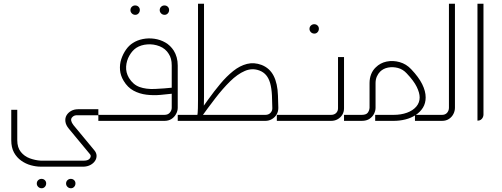

<svg xmlns="http://www.w3.org/2000/svg" viewBox="-20 -644 2676 1023"><path d="M202 359Q191 359 183.5 351.5Q176 344 176 334Q176 323 183.5 316Q191 309 201 309Q212 309 219 316Q226 323 226 333Q226 344 219 351.5Q212 359 202 359ZM358 359Q347 359 339.5 351.5Q332 344 332 334Q332 323 339.5 316Q347 309 357 309Q368 309 375 316Q382 323 382 333Q382 344 375 351.5Q368 359 358 359Z M197 244Q172 244 144.5 236.5Q117 229 93 212Q69 195 54.5 168.5Q40 142 40 103V-59H72V103Q72 142 91 165.5Q110 189 138.5 199.5Q167 210 197 212H427Q451 212 459.5 199Q468 186 458 176L347 42Q331 23 328.5 4Q326 -15 334.5 -29.5Q343 -44 359 -53Q375 -62 396 -62H504V-30H396Q374 -32 363 -17.5Q352 -3 371 22L482 156Q494 170 494.5 185Q495 200 486.5 213Q478 226 462.5 234.5Q447 243 427 244Z M701 -565Q690 -565 682.5 -572.5Q675 -580 675 -590Q675 -601 682.5 -608Q690 -615 700 -615Q711 -615 718 -608Q725 -601 725 -591Q725 -580 718 -572.5Q711 -565 701 -565ZM857 -565Q846 -565 838.5 -572.5Q831 -580 831 -590Q831 -601 838.5 -608Q846 -615 856 -615Q867 -615 874 -608Q881 -601 881 -591Q881 -580 874 -572.5Q867 -565 857 -565Z M504 0V-32H856Q875 -32 885 -44Q895 -56 895 -70V-295Q895 -315 891 -330Q887 -345 879 -357Q862 -385 830.5 -397.5Q799 -410 765 -407.5Q731 -405 706 -389Q685 -375 669.5 -348Q654 -321 652 -289.5Q650 -258 667 -229Q689 -193 723.5 -180.5Q758 -168 805 -170Q852 -172 909 -178V-146Q874 -142 836 -138.5Q798 -135 760.5 -139.5Q723 -144 691.5 -161Q660 -178 639 -213Q622 -241 619.5 -271Q617 -301 626 -328.5Q635 -356 651 -379Q667 -402 688 -415Q711 -430 741 -436Q771 -442 802.5 -437.5Q834 -433 861 -417.5Q888 -402 906 -374Q916 -358 921.5 -338Q927 -318 927 -295V-70Q927 -53 918 -36.5Q909 -20 893.5 -10Q878 0 856 0Z M927 0V-32H1394Q1411 -32 1421 -42.5Q1431 -53 1431 -67L1429 -135Q1427 -174 1419.5 -200.5Q1412 -227 1398 -243.5Q1384 -260 1363 -268Q1324 -283 1284.5 -266Q1245 -249 1205.5 -210Q1166 -171 1126.5 -119.5Q1087 -68 1049 -15L1028 -28Q1058 -70 1089.5 -114Q1121 -158 1154 -197.5Q1187 -237 1222.5 -265.5Q1258 -294 1296 -303.5Q1334 -313 1374 -298Q1417 -281 1438 -240Q1459 -199 1461 -135L1463 -69Q1463 -50 1454 -34.5Q1445 -19 1429 -9.5Q1413 0 1394 0ZM1031 -22Q1034 -46 1034.5 -67.5Q1035 -89 1035 -112V-624H1067V-128Q1067 -101 1066 -75.5Q1065 -50 1060 -22Z M1655 -465Q1644 -465 1636.5 -472.5Q1629 -480 1629 -490Q1629 -501 1636.5 -508Q1644 -515 1654 -515Q1665 -515 1672 -508Q1679 -501 1679 -491Q1679 -480 1672 -472.5Q1665 -465 1655 -465Z M1455 0V-32H1744Q1761 -32 1771 -42Q1781 -52 1781 -67V-340H1813V-67Q1813 -48 1804 -33Q1795 -18 1779.5 -9Q1764 0 1744 0Z M2191 0V-32H2258V0ZM1813 0V-32H1907Q1931 -32 1939.5 -43.5Q1948 -55 1949 -70V-201Q1949 -227 1957.5 -248.5Q1966 -270 1982 -285Q2006 -309 2040 -316Q2074 -323 2109.5 -313Q2145 -303 2171 -275Q2211 -233 2229.5 -195.5Q2248 -158 2248 -125Q2248 -94 2233.5 -70.5Q2219 -47 2194.5 -31Q2170 -15 2139.5 -7.5Q2109 0 2077 0H1979V-32H2077Q2117 -32 2148.5 -43.5Q2180 -55 2198 -76Q2216 -97 2216 -125Q2216 -149 2200.5 -181Q2185 -213 2147 -253Q2127 -275 2100 -282Q2073 -289 2047.5 -284Q2022 -279 2005 -262Q1995 -252 1988 -236.5Q1981 -221 1981 -201V-70Q1981 -54 1973 -38Q1965 -22 1949 -11Q1933 0 1907 0Z M2248 0V-32H2335Q2353 -32 2362.5 -43.5Q2372 -55 2372 -70V-624H2404V-70Q2404 -53 2396 -37Q2388 -21 2372.5 -10.5Q2357 0 2335 0Z M2524 -1V-624H2556V-33Q2556 -26 2552.5 -18.5Q2549 -11 2542 -6Q2535 -1 2524 -1Z"/></svg>

Font: Mada ExtraLight
Style: Regular
Weight: 250
Designer: Khaled Hosny
Version: Version 1.5